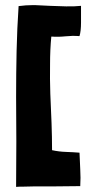

<svg xmlns="http://www.w3.org/2000/svg" viewBox="-20 -729 361 751"><path d="M293.9 -66.4Q293 -99.6 291 -131.8Q266.6 -133.8 238.3 -134.8Q210 -135.7 183.6 -141.6Q183.6 -142.6 183.6 -142.6Q183.6 -192.4 181.6 -248Q178.7 -303.7 176.8 -362.3Q174.8 -420.9 175.8 -477.5Q175.8 -535.2 180.7 -585.9Q181.6 -585.9 181.6 -585.9Q208 -584 235.4 -586.9Q262.7 -589.8 288.1 -587.9Q289.1 -587.9 290 -587.9Q290 -587.9 291 -587.9Q296.9 -607.4 296.9 -640.6Q296.9 -673.8 296.9 -706.1Q267.6 -703.1 238.3 -704.1Q208 -705.1 176.8 -706.1Q147.5 -708 116.2 -709Q112.3 -709 109.4 -709Q81.1 -709 52.7 -705.1Q52.7 -705.1 52.7 -704.1Q46.9 -618.2 44.9 -529.3Q43 -441.4 43 -351.6Q43 -262.7 43.9 -174.8Q43.9 -85.9 43 -2Q43 -1 43 2Q53.7 1 74.2 1Q94.7 0 118.2 0Q140.6 0 162.1 0Q183.6 0 197.3 0Q229.5 0 293.9 -1Q295.9 -33.2 293.9 -66.4Z"/></svg>

Font: Londrina Solid
Style: NNS
Weight: 400
Designer: Marcelo Magalhaes
Version: Version 1.002